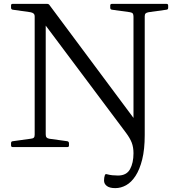

<svg xmlns="http://www.w3.org/2000/svg" viewBox="-20 -759 888 991"><path d="M630 -74 171 -687 216 -714V-66Q216 -55 220 -50Q224 -45 234 -43L328 -30Q336 -28 336 -19V-8Q336 0 328 0H45Q37 0 37 -9V-20Q37 -29 45 -30L139 -43Q150 -44 154.5 -48.5Q159 -53 159 -64V-674Q159 -684 153.5 -689Q148 -694 137 -696L45 -709Q37 -711 37 -719V-731Q37 -739 45 -739H223Q232 -739 236 -732L711 -94L669 -74V-673Q669 -684 665.5 -689Q662 -694 651 -696L557 -709Q549 -711 549 -719V-731Q549 -739 558 -739H840Q848 -739 848 -730V-719Q848 -710 840 -709L747 -696Q736 -694 731.5 -689.5Q727 -685 727 -675V-62Q727 12 714 64Q701 116 679.5 149Q658 182 631 197Q604 212 575 212Q546 212 531.5 201Q517 190 517 173Q517 164 518 158Q519 152 521 146Q523 138 531 140Q545 144 559.5 145.5Q574 147 589 147Q633 147 651 114.5Q669 82 669 32Q669 1 660 -22.5Q651 -46 630 -74Z"/></svg>

Font: Hahmlet Light
Style: Regular
Weight: 300
Designer: Minjoo Ham & Mark Frömberg
Foundry: hypertype
Version: Version 1.002